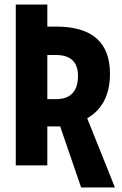

<svg xmlns="http://www.w3.org/2000/svg" viewBox="-20 -734 540 852"><path d="M340 98H490L367 -209Q468 -268 468 -407Q468 -616 229 -616H190V-714H50V0H190V-173H247ZM190 -294V-490H227Q326 -490 326 -398Q326 -294 228 -294Z"/></svg>

Font: Noto Sans Mono Condensed Extra
Style: Regular
Weight: 800
Width: 3
Designer: Monotype Design Team
Foundry: Monotype Imaging Inc.
Version: Version 1.900